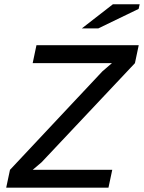

<svg xmlns="http://www.w3.org/2000/svg" viewBox="-20 -872 669 892"><path d="M8.8 0ZM26.4 -83 455.6 -540.5 500 -578.6H131.8L149.4 -662.1H624.5L606.9 -578.6L173.3 -118.2L131.8 -83H501.5L483.9 0H8.8ZM504.4 -852.1H628.9L624 -830.6L437 -740.2H360.4Z"/></svg>

Font: PT Astra Sans
Style: Italic
Weight: 400
Italic angle: -16°
Designer: A.Korolkova, I. Chaeva
Foundry: ParaType Ltd
Version: Version 1.001; ttfautohint (v1.6)